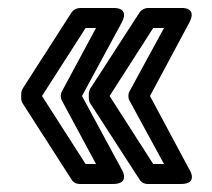

<svg xmlns="http://www.w3.org/2000/svg" viewBox="-20 -496 530 480"><path d="M135 -244 220 -86H194L85 -256L194 -426H220L135 -268C131 -261 131 -251 135 -244ZM185 -256 284 -439C306 -480 262 -476 262 -476H180C172 -476 164 -472 159 -465L37 -275C35 -272 33 -266 33 -261V-251C33 -247 34 -241 37 -237L159 -47C163 -40 171 -36 180 -36H262C308 -36 284 -73 284 -73ZM304 -244 390 -86H363L254 -256L363 -426H390L304 -268C300 -261 300 -251 304 -244ZM355 -256 453 -439C475 -480 432 -476 432 -476H350C342 -476 334 -472 329 -465L206 -275C204 -272 202 -266 202 -261V-251C202 -247 203 -241 206 -237L329 -47C333 -40 341 -36 350 -36H432C478 -36 453 -73 453 -73Z"/></svg>

Font: Asimov
Style: NarOu
Weight: 500
Designer: Google
Version: Version 2.000980; 2014